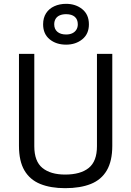

<svg xmlns="http://www.w3.org/2000/svg" viewBox="-20 -972 685 1002"><path d="M320 10Q244 10 190 -12Q136 -34 107.5 -82.5Q79 -131 79 -211V-691H159V-209Q159 -130 201.5 -95.5Q244 -61 320 -61Q400 -61 443 -95.5Q486 -130 486 -209V-691H566V-211Q566 -132 537.5 -83Q509 -34 454 -12Q399 10 320 10ZM325 -739Q273 -739 239 -767Q205 -795 205 -845Q205 -879 220.5 -903Q236 -927 263.5 -939.5Q291 -952 325 -952Q375 -952 409.5 -924Q444 -896 444 -845Q444 -795 409.5 -767Q375 -739 325 -739ZM325 -792Q344 -792 357.5 -798.5Q371 -805 378.5 -817Q386 -829 386 -845Q386 -871 370 -884.5Q354 -898 325 -898Q306 -898 292 -892Q278 -886 270.5 -874Q263 -862 263 -845Q263 -820 279.5 -806Q296 -792 325 -792Z"/></svg>

Font: Cairo Play
Style: Regular
Weight: 400
Designer: Mohamed Gaber, Accademia di Belle Arti di Urbino
Foundry: Kief Type Foundry, Accademia di Belle Arti di Urbino
Version: Version 3.119